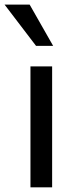

<svg xmlns="http://www.w3.org/2000/svg" viewBox="-45 -802 331 822"><path d="M85.4 -517.6H178.2V0H85.4ZM109.4 -605.5 -25.4 -782.2H82L182.6 -605.5Z"/></svg>

Font: Proza Libre
Style: Regular
Weight: 400
Designer: Jasper de Waard
Foundry: Jasper de Waard
Version: Version 1.001; ttfautohint (v1.4.1.8-43bc)